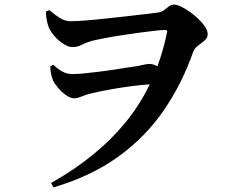

<svg xmlns="http://www.w3.org/2000/svg" viewBox="-20 -755 1040 832"><path d="M201 38Q405 -76 531 -233.5Q657 -391 703 -611Q706 -620 703.5 -622.5Q701 -625 694 -625Q680 -625 648.5 -621.5Q617 -618 577 -612.5Q537 -607 496 -600.5Q455 -594 422.5 -587.5Q390 -581 375 -577Q347 -568 331 -559.5Q315 -551 294 -551Q277 -551 255.5 -564.5Q234 -578 216.5 -598Q199 -618 191 -637Q186 -651 182.5 -668.5Q179 -686 179 -705L194 -711Q217 -691 239.5 -677Q262 -663 286 -663Q308 -663 347 -666Q386 -669 432.5 -674Q479 -679 524.5 -684Q570 -689 606 -693.5Q642 -698 659 -700Q679 -702 690.5 -710.5Q702 -719 711.5 -727Q721 -735 735 -735Q749 -735 773 -722Q797 -709 821.5 -689Q846 -669 863 -647Q880 -625 880 -607Q880 -591 866.5 -579.5Q853 -568 838 -557Q823 -546 817 -530Q769 -393 690.5 -278Q612 -163 494.5 -77.5Q377 8 212 57ZM301 -329Q286 -329 267 -342Q248 -355 232.5 -373.5Q217 -392 210 -406Q204 -421 201 -437Q198 -453 198 -468L211 -474Q234 -453 253 -443.5Q272 -434 294 -434Q316 -434 345 -437Q374 -440 407.5 -444Q441 -448 473.5 -453Q506 -458 533 -462.5Q560 -467 577 -469Q595 -473 607 -475.5Q619 -478 626 -478Q643 -478 655.5 -471Q668 -464 678 -458L659 -391Q623 -390 582.5 -385.5Q542 -381 503.5 -375Q465 -369 432 -362.5Q399 -356 379 -351Q361 -347 347.5 -342Q334 -337 323 -333Q312 -329 301 -329Z"/></svg>

Font: Noto Serif SC ExtraLight
Style: Bold
Weight: 700
Version: Version 2.002-H1;hotconv 1.1.0;makeotfexe 2.6.0